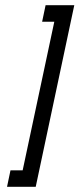

<svg xmlns="http://www.w3.org/2000/svg" viewBox="-20 -681 303 732"><path d="M153.8 -661.1H263.2L116.2 31.2H6.8L20 -31.7H66.4L187 -598.1H140.6Z"/></svg>

Font: Fibel Nord
Style: Italic
Weight: 400
Designer: Peter Wiegel
Foundry: Peter Wioegel
Version: Version 000.000